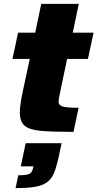

<svg xmlns="http://www.w3.org/2000/svg" viewBox="-20 -678 501 987"><path d="M358 0Q254 0 193.5 -5Q133 -10 107.5 -31Q82 -52 82 -100Q82 -121 86 -147.5Q90 -174 97 -208L133 -375H44L73 -510H161L192 -658H385L354 -510H461L432 -375H325L287 -194Q285 -186 283 -173.5Q281 -161 281 -156Q281 -137 302 -130.5Q323 -124 384 -124ZM60 289 74 223Q119 223 132.5 215Q146 207 150 185L152 177H87L112 58H297L280 136Q270 181 258 210.5Q246 240 223.5 257.5Q201 275 162 282Q123 289 60 289Z"/></svg>

Font: Saira ExtraBold
Style: Italic
Weight: 800
Italic angle: -12°
Designer: Hector Gatti with collaboration of the Omnibus-Type team
Foundry: Omnibus-Type
Version: Version 1.100; ttfautohint (v1.8.3)